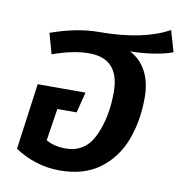

<svg xmlns="http://www.w3.org/2000/svg" viewBox="-75 -709 758 795"><g transform="rotate(10 303.5 -311.5)"><path d="M522 -343Q522 -243 491 -162.5Q460 -82 394 -33.5Q328 15 227 15Q175 15 126.5 -0.5Q78 -16 38 -43L76 -321H277L255 -234H174L153 -99Q186 -79 236 -79Q318 -79 355 -157.5Q392 -236 392 -343Q392 -484 264 -484Q198 -484 111 -453L87 -539Q197 -578 289 -578Q381 -578 455.5 -593.5Q530 -609 581 -638L607 -549Q541 -524 429 -521Q473 -499 497.5 -453.5Q522 -408 522 -343Z"/></g></svg>

Font: FiraGO Medium
Style: Italic
Weight: 500
Italic angle: -8°
Designer: bBox Type GmbH
Foundry: bBox Type GmbH
Version: Version 1.001